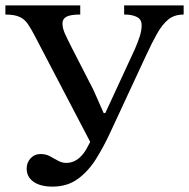

<svg xmlns="http://www.w3.org/2000/svg" viewBox="-27 -677 702 713"><path d="M168 16Q123 16 97.5 -2Q72 -20 72 -51Q72 -73 86.5 -89Q101 -105 124 -105Q143 -105 158 -97Q173 -89 188 -80.5Q203 -72 219 -72Q263 -72 293 -122Q302 -139 308 -150L101 -546Q88 -571 76 -588.5Q64 -606 45 -614.5Q26 -623 -7 -623V-657H271V-623Q235 -623 220 -615Q205 -607 205 -590Q205 -573 213.5 -553.5Q222 -534 243 -493L320 -343L358 -257H364L474 -495Q484 -518 491.5 -540.5Q499 -563 499 -583Q499 -605 481.5 -614Q464 -623 434 -623V-657H655V-623Q621 -623 598.5 -605Q576 -587 556.5 -552.5Q537 -518 514 -468L382 -184Q358 -132 329.5 -86.5Q301 -41 262 -12.5Q223 16 168 16Z"/></svg>

Font: STIX Two Text Medium
Style: Regular
Weight: 500
Designer: Ross Mills, John Hudson & Paul Hanslow, Tiro Typeworks Ltd; with prior portions MicroPress Inc., and Coen Hoffman.
Foundry: Tiro Typeworks Ltd
Version: Version 2.13 b171